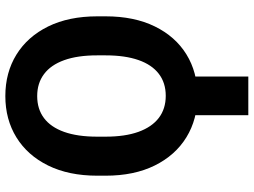

<svg xmlns="http://www.w3.org/2000/svg" viewBox="-137 -624 964 730"><g transform="rotate(-90 345.0 -259.0)"><path d="M418.9 -19.5V203.1H272V-19.5ZM647.9 -371.1V-339.4Q647.9 -231 609.6 -152.6Q571.3 -74.2 503.2 -32.2Q435.1 9.8 345.7 9.8Q256.8 9.8 188.2 -32.2Q119.6 -74.2 80.8 -152.6Q42 -231 42 -339.4V-371.1Q42 -479.5 80.6 -557.9Q119.1 -636.2 187.5 -678.5Q255.9 -720.7 344.7 -720.7Q434.1 -720.7 502.4 -678.5Q570.8 -636.2 609.4 -557.9Q647.9 -479.5 647.9 -371.1ZM499.5 -339.4V-372.1Q499.5 -446.3 481.2 -497.1Q462.9 -547.9 428.2 -573.7Q393.6 -599.6 344.7 -599.6Q295.4 -599.6 261 -573.7Q226.6 -547.9 208.5 -497.1Q190.4 -446.3 190.4 -372.1V-339.4Q190.4 -265.6 208.7 -214.6Q227.1 -163.6 261.7 -137.2Q296.4 -110.8 345.7 -110.8Q395 -110.8 429.4 -137.2Q463.9 -163.6 481.7 -214.6Q499.5 -265.6 499.5 -339.4Z"/></g></svg>

Font: RobotoDEMO
Style: Regular
Weight: 400
Designer: Christian Robertson
Foundry: Google
Version: Version 2.136